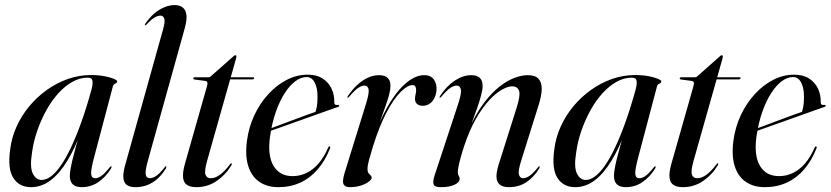

<svg xmlns="http://www.w3.org/2000/svg" viewBox="-20 -746 3349 774"><path d="M359.5 -112.5Q345.5 -60 347.5 -43.8Q349.5 -27.5 364 -27.5Q375 -27.5 388.2 -36.5Q401.5 -45.5 421.5 -70.5Q424 -74 425.5 -75Q427 -76 428.5 -75.5Q430 -75 429.8 -72.8Q429.5 -70.5 427.5 -66.5Q405.5 -31.5 375.8 -11.5Q346 8.5 309.5 8.5Q285 8.5 273.2 -3Q261.5 -14.5 261.5 -37Q261.5 -46.5 264 -62.2Q266.5 -78 271.8 -100.2Q277 -122.5 285.2 -152.2Q293.5 -182 304.5 -219.5L308 -217.5Q282.5 -149.5 251.8 -98.5Q221 -47.5 184.5 -19.5Q148 8.5 105 8.5Q58 8.5 34 -28.2Q10 -65 21 -143.5Q26.5 -190.5 46.5 -235Q66.5 -279.5 97.5 -317Q128.5 -354.5 168.2 -383Q208 -411.5 253.2 -427.5Q298.5 -443.5 346.5 -443.5Q377.5 -443.5 401.5 -438.8Q425.5 -434 439 -428.2Q452.5 -422.5 452.5 -418Q452.5 -413.5 448.8 -411.2Q445 -409 441 -406.8Q437 -404.5 435.5 -399.5ZM109 -130Q99.5 -71.5 112.5 -46Q125.5 -20.5 147.5 -20.5Q165.5 -20.5 184.8 -34.5Q204 -48.5 224.2 -77.2Q244.5 -106 265.2 -149.5Q286 -193 307 -251.2Q328 -309.5 348.5 -383.5Q355 -407.5 352.8 -420.2Q350.5 -433 333.5 -433Q302 -433 272 -416.2Q242 -399.5 215.2 -370Q188.5 -340.5 167 -301.8Q145.5 -263 130.2 -219.2Q115 -175.5 109 -130Z M725 -633 577.5 -103Q564.5 -57.5 567.5 -42.5Q570.5 -27.5 584 -27.5Q595 -27.5 609 -36.5Q623 -45.5 643 -70.5Q645.5 -74 646.8 -75Q648 -76 649.5 -75.5Q651 -75 650.8 -72.8Q650.5 -70.5 648.5 -66.5Q634 -43 615.8 -26.2Q597.5 -9.5 575 -0.5Q552.5 8.5 526.5 8.5Q502.5 8.5 490.5 -1Q478.5 -10.5 477.2 -30.5Q476 -50.5 485 -82L635.5 -621Q646.5 -658 642.5 -670.5Q638.5 -683 627 -683Q616.5 -683 603.5 -675.8Q590.5 -668.5 571 -647.5Q569 -645.5 567.5 -644.5Q566 -643.5 564.5 -644Q563.5 -644.5 563.8 -646.2Q564 -648 565.5 -650Q581.5 -674 601 -690.8Q620.5 -707.5 641.8 -716.5Q663 -725.5 683.5 -725.5Q704.5 -725.5 716.8 -715.8Q729 -706 731.5 -685.8Q734 -665.5 725 -633Z M806 -420 763.5 -425.5Q761 -426.5 760 -427.5Q759 -428.5 759 -430Q759 -432 760.8 -433.2Q762.5 -434.5 764.5 -434.5H818.5Q822.5 -434.5 825 -435.2Q827.5 -436 830.5 -439L921 -519Q923 -521 924.8 -522.2Q926.5 -523.5 929 -523.5Q930.5 -523.5 931.8 -522Q933 -520.5 933 -518.5Q933 -517 932.5 -514.8Q932 -512.5 931 -508L815 -98Q803 -55.5 808.5 -41.5Q814 -27.5 829.5 -27.5Q847 -27.5 865.8 -40.8Q884.5 -54 906.5 -82.5Q908.5 -86 910.2 -87Q912 -88 913 -87.5Q914.5 -87 914.5 -84.8Q914.5 -82.5 912 -78.5Q900.5 -59.5 885.5 -43.8Q870.5 -28 852.8 -16Q835 -4 814.8 2.2Q794.5 8.5 772.5 8.5Q747 8.5 733.5 -0.8Q720 -10 718 -30.5Q716 -51 725 -84L814 -397Q817.5 -409 815.8 -414Q814 -419 806 -420ZM888.5 -426 893 -434.5H999.5Q1004.5 -434.5 1004.5 -431Q1004.5 -428.5 1002.2 -427.2Q1000 -426 996.5 -426Z M1024 -211Q1024 -211 1043.5 -218.2Q1063 -225.5 1093.5 -236.8Q1124 -248 1157 -260.5Q1190 -273 1217.5 -283Q1245 -293 1259 -297.5L1249.5 -288.5Q1254 -299 1257 -314.8Q1260 -330.5 1260 -354.5Q1260.5 -390 1248.8 -412.8Q1237 -435.5 1216.5 -435.5Q1193.5 -435.5 1170.8 -418.8Q1148 -402 1127.8 -370.5Q1107.5 -339 1092 -295Q1076.5 -251 1068.5 -195.5Q1058 -118.5 1082.8 -77.2Q1107.5 -36 1159.5 -36Q1189 -36 1215.2 -48.5Q1241.5 -61 1263.8 -86.5Q1286 -112 1303 -151Q1304.5 -154 1305.8 -155.2Q1307 -156.5 1309 -156Q1310.5 -156 1311 -153.8Q1311.5 -151.5 1310.5 -148Q1291 -98.5 1261 -63.5Q1231 -28.5 1191 -10Q1151 8.5 1102 8.5Q1057 8.5 1025.8 -12.8Q994.5 -34 981 -75.8Q967.5 -117.5 975.5 -178Q982.5 -232.5 1005 -280.8Q1027.5 -329 1061.2 -366Q1095 -403 1135.8 -424Q1176.5 -445 1220.5 -445Q1257 -445 1281 -429.2Q1305 -413.5 1316.8 -388.2Q1328.5 -363 1327.5 -333.5Q1327.5 -327.5 1330.5 -324.8Q1333.5 -322 1341 -323Q1344.5 -323.5 1345.8 -322.5Q1347 -321.5 1347.5 -320Q1348 -318.5 1346.8 -317.2Q1345.5 -316 1342.5 -315Q1337 -313 1311.8 -304.2Q1286.5 -295.5 1250.8 -282.5Q1215 -269.5 1176 -255.8Q1137 -242 1102.8 -229.8Q1068.5 -217.5 1047.2 -210Q1026 -202.5 1026 -202.5Z M1381 -352.5Q1380 -353 1380.2 -354.5Q1380.5 -356 1382 -358.5Q1400 -385 1420.5 -404Q1441 -423 1463.5 -433Q1486 -443 1508 -443Q1531 -443 1542.5 -432.2Q1554 -421.5 1554 -401Q1554 -385 1549.2 -366.2Q1544.5 -347.5 1535.5 -322.5Q1526.5 -297.5 1514.5 -263Q1502.5 -228.5 1488 -181L1485 -182.5Q1502.5 -238 1526 -285.2Q1549.5 -332.5 1576.5 -368Q1603.5 -403.5 1632.5 -423.2Q1661.5 -443 1690.5 -443Q1717 -443 1729.5 -424.8Q1742 -406.5 1739.5 -379.5Q1737 -361 1729.5 -347.5Q1722 -334 1710.2 -326.8Q1698.5 -319.5 1684.5 -319.5Q1670.5 -319.5 1661.8 -326.5Q1653 -333.5 1653 -347Q1653 -356.5 1655.2 -365.2Q1657.5 -374 1657.5 -382Q1657.5 -392 1654.2 -397.5Q1651 -403 1643 -403Q1623 -403 1595.2 -375.5Q1567.5 -348 1538 -292.2Q1508.5 -236.5 1482.5 -152.5Q1473.5 -122 1467.5 -100.8Q1461.5 -79.5 1461.5 -63Q1461.5 -53.5 1465.8 -48Q1470 -42.5 1474.2 -38.5Q1478.5 -34.5 1478.5 -30Q1478.5 -23 1466.8 -13.8Q1455 -4.5 1434.8 2Q1414.5 8.5 1391 8.5Q1375.5 8.5 1368.8 2Q1362 -4.5 1362.8 -17.2Q1363.5 -30 1369 -48.5L1453.5 -321Q1468.5 -368.5 1466 -384.8Q1463.5 -401 1449 -401Q1438.5 -401 1424.5 -392Q1410.5 -383 1387.5 -356Q1385.5 -354 1384 -353Q1382.5 -352 1381 -352.5Z M1752.5 -352.5Q1751.5 -353 1751.8 -354.8Q1752 -356.5 1753.5 -358.5Q1780 -399 1813.2 -421Q1846.5 -443 1879.5 -443Q1902 -443 1913.8 -432.5Q1925.5 -422 1925.5 -400Q1925.5 -384 1919 -359.8Q1912.5 -335.5 1903.5 -310.2Q1894.5 -285 1886.8 -264.2Q1879 -243.5 1877 -233L1874.5 -234.5Q1901.5 -292.5 1932 -332.5Q1962.5 -372.5 1993.5 -396.8Q2024.5 -421 2053.8 -432Q2083 -443 2107.5 -443Q2138 -443 2151.2 -428Q2164.5 -413 2163.8 -386.2Q2163 -359.5 2151.5 -323L2082.5 -103Q2067.5 -56.5 2072 -42Q2076.5 -27.5 2089 -27.5Q2100 -27.5 2113.8 -36.5Q2127.5 -45.5 2148 -70.5Q2150.5 -74 2151.8 -75Q2153 -76 2154.5 -75.5Q2156 -75 2155.8 -72.8Q2155.5 -70.5 2153.5 -66.5Q2132 -31.5 2101.8 -11.5Q2071.5 8.5 2032 8.5Q2007.5 8.5 1995 -1.5Q1982.5 -11.5 1981.5 -31.5Q1980.5 -51.5 1990 -82L2062.5 -311Q2078.5 -362 2072.5 -380Q2066.5 -398 2043.5 -398Q2028 -398 2004.2 -385Q1980.5 -372 1953.5 -343.5Q1926.5 -315 1899.8 -269Q1873 -223 1851 -157Q1841 -126 1835.5 -105.2Q1830 -84.5 1827.8 -71.8Q1825.5 -59 1825.5 -51Q1825.5 -42.5 1829.2 -37.5Q1833 -32.5 1833 -24.5Q1833 -11 1812.2 -1.2Q1791.5 8.5 1756.5 8.5Q1732.5 8.5 1728.2 -2.2Q1724 -13 1731 -36L1825 -321Q1841 -368 1838 -384.5Q1835 -401 1820.5 -401Q1810 -401 1796 -392Q1782 -383 1759 -356Q1757.5 -354 1756 -353Q1754.5 -352 1752.5 -352.5Z M2553 -112.5Q2539 -60 2541 -43.8Q2543 -27.5 2557.5 -27.5Q2568.5 -27.5 2581.8 -36.5Q2595 -45.5 2615 -70.5Q2617.5 -74 2619 -75Q2620.5 -76 2622 -75.5Q2623.5 -75 2623.2 -72.8Q2623 -70.5 2621 -66.5Q2599 -31.5 2569.2 -11.5Q2539.5 8.5 2503 8.5Q2478.5 8.5 2466.8 -3Q2455 -14.5 2455 -37Q2455 -46.5 2457.5 -62.2Q2460 -78 2465.2 -100.2Q2470.5 -122.5 2478.8 -152.2Q2487 -182 2498 -219.5L2501.5 -217.5Q2476 -149.5 2445.2 -98.5Q2414.5 -47.5 2378 -19.5Q2341.5 8.5 2298.5 8.5Q2251.5 8.5 2227.5 -28.2Q2203.5 -65 2214.5 -143.5Q2220 -190.5 2240 -235Q2260 -279.5 2291 -317Q2322 -354.5 2361.8 -383Q2401.5 -411.5 2446.8 -427.5Q2492 -443.5 2540 -443.5Q2571 -443.5 2595 -438.8Q2619 -434 2632.5 -428.2Q2646 -422.5 2646 -418Q2646 -413.5 2642.2 -411.2Q2638.5 -409 2634.5 -406.8Q2630.5 -404.5 2629 -399.5ZM2302.5 -130Q2293 -71.5 2306 -46Q2319 -20.5 2341 -20.5Q2359 -20.5 2378.2 -34.5Q2397.5 -48.5 2417.8 -77.2Q2438 -106 2458.8 -149.5Q2479.5 -193 2500.5 -251.2Q2521.5 -309.5 2542 -383.5Q2548.5 -407.5 2546.2 -420.2Q2544 -433 2527 -433Q2495.5 -433 2465.5 -416.2Q2435.5 -399.5 2408.8 -370Q2382 -340.5 2360.5 -301.8Q2339 -263 2323.8 -219.2Q2308.5 -175.5 2302.5 -130Z M2767 -420 2724.5 -425.5Q2722 -426.5 2721 -427.5Q2720 -428.5 2720 -430Q2720 -432 2721.8 -433.2Q2723.5 -434.5 2725.5 -434.5H2779.5Q2783.5 -434.5 2786 -435.2Q2788.5 -436 2791.5 -439L2882 -519Q2884 -521 2885.8 -522.2Q2887.5 -523.5 2890 -523.5Q2891.5 -523.5 2892.8 -522Q2894 -520.5 2894 -518.5Q2894 -517 2893.5 -514.8Q2893 -512.5 2892 -508L2776 -98Q2764 -55.5 2769.5 -41.5Q2775 -27.5 2790.5 -27.5Q2808 -27.5 2826.8 -40.8Q2845.5 -54 2867.5 -82.5Q2869.5 -86 2871.2 -87Q2873 -88 2874 -87.5Q2875.5 -87 2875.5 -84.8Q2875.5 -82.5 2873 -78.5Q2861.5 -59.5 2846.5 -43.8Q2831.5 -28 2813.8 -16Q2796 -4 2775.8 2.2Q2755.5 8.5 2733.5 8.5Q2708 8.5 2694.5 -0.8Q2681 -10 2679 -30.5Q2677 -51 2686 -84L2775 -397Q2778.5 -409 2776.8 -414Q2775 -419 2767 -420ZM2849.5 -426 2854 -434.5H2960.5Q2965.5 -434.5 2965.5 -431Q2965.5 -428.5 2963.2 -427.2Q2961 -426 2957.5 -426Z M2985 -211Q2985 -211 3004.5 -218.2Q3024 -225.5 3054.5 -236.8Q3085 -248 3118 -260.5Q3151 -273 3178.5 -283Q3206 -293 3220 -297.5L3210.5 -288.5Q3215 -299 3218 -314.8Q3221 -330.5 3221 -354.5Q3221.5 -390 3209.8 -412.8Q3198 -435.5 3177.5 -435.5Q3154.5 -435.5 3131.8 -418.8Q3109 -402 3088.8 -370.5Q3068.5 -339 3053 -295Q3037.5 -251 3029.5 -195.5Q3019 -118.5 3043.8 -77.2Q3068.5 -36 3120.5 -36Q3150 -36 3176.2 -48.5Q3202.5 -61 3224.8 -86.5Q3247 -112 3264 -151Q3265.5 -154 3266.8 -155.2Q3268 -156.5 3270 -156Q3271.5 -156 3272 -153.8Q3272.5 -151.5 3271.5 -148Q3252 -98.5 3222 -63.5Q3192 -28.5 3152 -10Q3112 8.5 3063 8.5Q3018 8.5 2986.8 -12.8Q2955.5 -34 2942 -75.8Q2928.5 -117.5 2936.5 -178Q2943.5 -232.5 2966 -280.8Q2988.5 -329 3022.2 -366Q3056 -403 3096.8 -424Q3137.5 -445 3181.5 -445Q3218 -445 3242 -429.2Q3266 -413.5 3277.8 -388.2Q3289.5 -363 3288.5 -333.5Q3288.5 -327.5 3291.5 -324.8Q3294.5 -322 3302 -323Q3305.5 -323.5 3306.8 -322.5Q3308 -321.5 3308.5 -320Q3309 -318.5 3307.8 -317.2Q3306.5 -316 3303.5 -315Q3298 -313 3272.8 -304.2Q3247.5 -295.5 3211.8 -282.5Q3176 -269.5 3137 -255.8Q3098 -242 3063.8 -229.8Q3029.5 -217.5 3008.2 -210Q2987 -202.5 2987 -202.5Z"/></svg>

Font: Fraunces 120pt
Style: Italic
Weight: 400
Italic angle: -16°
Version: Version 1.000;[b76b70a41]